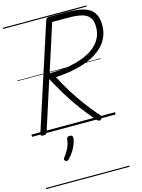

<svg xmlns="http://www.w3.org/2000/svg" viewBox="-198 -1088 1236 1667"><g transform="rotate(-15 420.0 -255.0)"><path d="M99 14Q86 14 79.5 9.5Q73 5 76 -6L382 -949Q386 -959 392.5 -963.5Q399 -968 415 -968H576Q665 -968 723.5 -950.5Q782 -933 811 -892Q840 -851 840 -781Q840 -725 821.5 -679.5Q803 -634 768.5 -598Q734 -562 687.5 -535Q641 -508 584 -489.5Q527 -471 464 -460.5Q401 -450 334 -447Q372 -374 416 -303Q460 -232 511 -163Q562 -94 622 -27Q629 -20 630 -11.5Q631 -3 618 9Q606 18 597 14.5Q588 11 577 0Q516 -69 461.5 -143Q407 -217 360.5 -293.5Q314 -370 274 -446L132 -5Q128 5 121.5 9.5Q115 14 99 14ZM290 -493Q334 -493 381.5 -497Q429 -501 477 -510Q525 -519 570 -534Q615 -549 653.5 -571Q692 -593 721.5 -623Q751 -653 767.5 -691.5Q784 -730 784 -779Q784 -833 761.5 -863.5Q739 -894 692.5 -906Q646 -918 572 -918H427ZM226 276Q218 270 217 262.5Q216 255 223 247Q242 222 255.5 199.5Q269 177 277.5 153Q286 129 289 99Q290 86 297.5 81Q305 76 317 76Q332 76 338.5 82.5Q345 89 344 101Q344 119 334.5 147Q325 175 307 206.5Q289 238 259 269Q251 277 242.5 280Q234 283 226 276ZM0 460H751V470H0ZM0 -20H751V0H0ZM0 -505H751V-500H0ZM0 -980H751V-970H0Z"/></g></svg>

Font: Playwrite NO Guides
Style: Regular
Weight: 400
Designer: Veronika Burian, José Scaglione
Foundry: TypeTogether
Version: Version 1.003